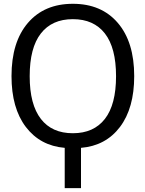

<svg xmlns="http://www.w3.org/2000/svg" viewBox="-20 -762 755 1001"><path d="M193.4 -141.6Q251 -67.4 359.9 -67.4Q468.8 -67.4 526.9 -142.1Q585 -216.8 585 -364.7Q585 -512.7 526.9 -587.4Q468.8 -662.1 359.9 -662.1Q251 -662.1 192.9 -587.4Q134.8 -512.7 134.8 -364.7Q134.8 -216.8 193.4 -141.6ZM679.7 -365.2Q679.7 -198.2 605.5 -100.1Q531.2 -2 402.3 8.8V218.8H317.4V8.8Q189.5 -2 114.7 -100.1Q40 -198.2 40 -365.2Q40 -543 125.5 -642.6Q210.9 -742.2 359.9 -742.2Q508.8 -742.2 594.2 -642.6Q679.7 -543 679.7 -365.2Z"/></svg>

Font: irohakakuC Regular
Style: Regular
Weight: 400
Designer: [Source Han Sans]
Ryoko NISHIZUKA Ë•øÂ°öÊ∂ºÂ≠ê (kana & ideographs); Paul D. Hunt (Latin, Greek & Cyrillic); Wenlong ZHAN
Version: Version 1.001.20160904